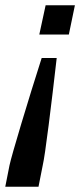

<svg xmlns="http://www.w3.org/2000/svg" viewBox="-65 -530 304 728"><path d="M84 -399 108 -510H219L196 -399ZM93 -310H150Q135 -178 119.5 -55.5Q104 67 97 97L81 178H-45L-29 97Q-22 65 15.5 -60Q53 -185 93 -310Z"/></svg>

Font: Saira Ultra Condensed
Style: Bold Italic
Weight: 700
Width: 1
Italic angle: -12°
Designer: Hector Gatti with collaboration of the Omnibus-Type team
Foundry: Omnibus-Type
Version: Version 1.001; ttfautohint (v1.8)